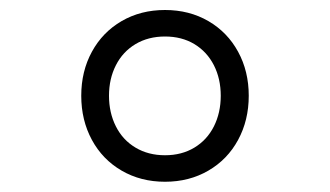

<svg xmlns="http://www.w3.org/2000/svg" viewBox="-20 -797 660 384"><path d="M142.5 -605.5Q142.5 -654.5 163.8 -693.5Q185 -732.5 223.2 -754.8Q261.5 -777 310 -777Q358.5 -777 396.8 -754.8Q435 -732.5 456.2 -693.5Q477.5 -654.5 477.5 -605.5Q477.5 -556.5 456.2 -517.2Q435 -478 396.8 -455.8Q358.5 -433.5 310 -433.5Q261.5 -433.5 223.2 -455.8Q185 -478 163.8 -517.2Q142.5 -556.5 142.5 -605.5ZM421.5 -605.5Q421.5 -639.5 407.8 -666.5Q394 -693.5 368.8 -708.8Q343.5 -724 310 -724Q276.5 -724 251 -708.8Q225.5 -693.5 211.8 -666.5Q198 -639.5 198 -605.5Q198 -571.5 211.8 -544.2Q225.5 -517 251 -501.8Q276.5 -486.5 310 -486.5Q343.5 -486.5 368.8 -501.8Q394 -517 407.8 -544.2Q421.5 -571.5 421.5 -605.5Z"/></svg>

Font: Monaspace Xenon Var
Style: Regular
Weight: 400
Designer: Riley Cran and the Lettermatic Team
Version: Version 1.000 (Monaspace Xenon Var)